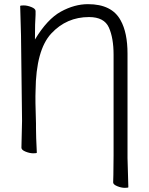

<svg xmlns="http://www.w3.org/2000/svg" viewBox="-20 -728 715 923"><path d="M597 172Q597 175 580 175Q563 175 543.5 167Q524 159 524 149Q525 138 525 113L526 19V-465Q526 -545 503.5 -595.5Q481 -646 408 -646Q300 -646 226.5 -567Q153 -488 151 -292Q149 -249 153 -134V-113Q153 -73 157 6Q157 9 140 9Q123 9 103 1Q83 -7 83 -18L86 -147L81 -558L77 -699Q77 -702 94 -702Q111 -702 131 -694Q151 -686 151 -675V-657Q148 -621 148 -538Q207 -636 272.5 -672Q338 -708 403 -708Q518 -708 560 -630Q593 -571 593 -470V32Z"/></svg>

Font: LXGW Bright TC
Style: Regular
Weight: 400
Designer: Christian Thalmann (Catharsis Fonts)
Foundry: LXGW / Christian Thalmann (Catharsis Fonts) / Fontworks Inc.
Version: Version 5.501